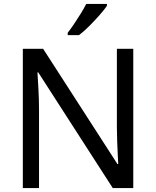

<svg xmlns="http://www.w3.org/2000/svg" viewBox="-20 -964 800 984"><path d="M663 0H558L176 -593H172Q174 -558 177 -506Q180 -454 180 -399V0H97V-714H201L582 -123H586Q585 -139 583.5 -171Q582 -203 580.5 -241Q579 -279 579 -311V-714H663ZM528 -934Q516 -916 491 -887.5Q466 -859 437.5 -830.5Q409 -802 385 -784H327V-796Q342 -815 359.5 -841Q377 -867 394 -894.5Q411 -922 422 -944H528Z"/></svg>

Font: Noto Sans Tai Viet
Style: Regular
Weight: 400
Designer: Monotype Design Team
Foundry: Monotype Imaging Inc.
Version: Version 2.003; ttfautohint (v1.8.4.7-5d5b)